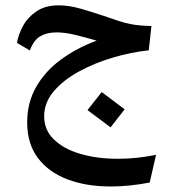

<svg xmlns="http://www.w3.org/2000/svg" viewBox="-20 -341 627 707"><path d="M414.1 243.7Q483.9 243.7 554.7 229L531.2 331.1Q456.1 345.7 388.2 345.7Q297.4 345.7 228 319.3Q158.7 293 119.4 240.5Q80.1 188 80.1 109.9Q80.1 36.6 113.3 -21.2Q146.5 -79.1 204.3 -121.6Q262.2 -164.1 335.9 -191.4Q290.5 -204.6 254.6 -213.1Q218.8 -221.7 188 -221.7Q152.8 -221.7 128.7 -207.8Q104.5 -193.8 89.8 -155.3L42.5 -183.1Q47.4 -213.4 64.7 -245.4Q82 -277.3 114.3 -299.3Q146.5 -321.3 196.3 -321.3Q235.4 -321.3 279.5 -308.3Q323.7 -295.4 355.5 -284.7Q385.3 -274.4 412.4 -265.4Q439.5 -256.3 460.9 -252.4Q476.6 -249 497.1 -247.3Q517.6 -245.6 537.6 -245.1L527.8 -155.8Q463.9 -148.9 396.5 -129.2Q329.1 -109.4 271.5 -78.1Q213.9 -46.9 178.2 -5.1Q142.6 36.6 142.6 87.4Q142.6 137.7 178.5 172.6Q214.4 207.5 275.9 225.6Q337.4 243.7 414.1 243.7ZM387.2 127.9 302.2 64.5 354.5 -2 439 61.5Z"/></svg>

Font: Markazi Text SemiBold
Style: Regular
Weight: 600
Designer: Borna Izadpanah (Arabic designer), Fiona Ross (Arabic design director) and Florian Runge (Latin designer)
Foundry: Borna Izadpanah and Florian Runge
Version: Version 1.001; ttfautohint (v1.8.3)